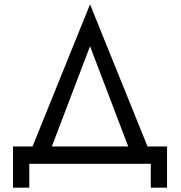

<svg xmlns="http://www.w3.org/2000/svg" viewBox="-20 -755 835 885"><path d="M115 0V110H40V-80H130L395 -735L660 -80H750V110H675V0ZM219 -80H571L395 -542Z"/></svg>

Font: Venryn Sans
Style: Regular
Weight: 400
Designer: Owen Earl, indestructible type* (font) & Cristiano Sobral (main changes)
Version: Version 3.600; ttfautohint (v1.8.3)